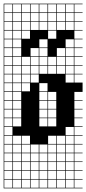

<svg xmlns="http://www.w3.org/2000/svg" viewBox="-20 -785 469 1043"><path d="M0 238.1V-765.1H428.6V-761.9H384.1V-717.5H428.6V-714.3H384.1V-669.8H428.6V-666.7H384.1V-622.2H428.6V-619H384.1V-574.6H428.6V-571.4H384.1V-527H428.6V-523.8H384.1V-479.4H428.6V-476.2H384.1V-431.7H428.6V-428.6H384.1V-384.1H428.6V-381H384.1V-336.5H428.6V-285.7H384.1V-241.3H428.6V-238.1H384.1V-193.7H428.6V-190.5H384.1V-146H428.6V-142.9H384.1V-98.4H428.6V-95.2H384.1V-50.8H428.6V-47.6H384.1V-3.2H428.6V0H384.1V44.4H428.6V47.6H384.1V92.1H428.6V95.2H384.1V139.7H428.6V142.9H384.1V187.3H428.6V190.5H384.1V234.9H428.6V238.1ZM288.9 -717.5H333.3V-761.9H288.9ZM98.4 -717.5H142.9V-761.9H98.4ZM146 -717.5H190.5V-761.9H146ZM50.8 -717.5H95.2V-761.9H50.8ZM193.7 -717.5H238.1V-761.9H193.7ZM241.3 -717.5H285.7V-761.9H241.3ZM3.2 -717.5H47.6V-761.9H3.2ZM336.5 -717.5H381V-761.9H336.5ZM241.3 -669.8H285.7V-714.3H241.3ZM288.9 -669.8H333.3V-714.3H288.9ZM98.4 -669.8H142.9V-714.3H98.4ZM146 -669.8H190.5V-714.3H146ZM193.7 -669.8H238.1V-714.3H193.7ZM50.8 -669.8H95.2V-714.3H50.8ZM3.2 -669.8H47.6V-714.3H3.2ZM336.5 -669.8H381V-714.3H336.5ZM288.9 -622.2H333.3V-666.7H288.9ZM98.4 -622.2H142.9V-666.7H98.4ZM146 -622.2H190.5V-666.7H146ZM241.3 -622.2H285.7V-666.7H241.3ZM50.8 -622.2H95.2V-666.7H50.8ZM193.7 -622.2H238.1V-666.7H193.7ZM3.2 -622.2H47.6V-666.7H3.2ZM336.5 -622.2H381V-666.7H336.5ZM3.2 -574.6H47.6V-619H3.2ZM50.8 -574.6H95.2V-619H50.8ZM241.3 -574.6H285.7V-619H241.3ZM98.4 -574.6H142.9V-619H98.4ZM193.7 -527H238.1V-571.4H193.7ZM3.2 -527H47.6V-571.4H3.2ZM50.8 -527H95.2V-571.4H50.8ZM336.5 -527H381V-571.4H336.5ZM288.9 -479.4H333.3V-523.8H288.9ZM146 -479.4H190.5V-523.8H146ZM336.5 -479.4H381V-523.8H336.5ZM3.2 -479.4H47.6V-523.8H3.2ZM50.8 -479.4H95.2V-523.8H50.8ZM193.7 -479.4H238.1V-523.8H193.7ZM241.3 -431.7H285.7V-476.2H241.3ZM98.4 -431.7H142.9V-476.2H98.4ZM336.5 -431.7H381V-476.2H336.5ZM3.2 -431.7H47.6V-476.2H3.2ZM50.8 -431.7H95.2V-476.2H50.8ZM193.7 -431.7H238.1V-476.2H193.7ZM146 -431.7H190.5V-476.2H146ZM288.9 -431.7H333.3V-476.2H288.9ZM146 -384.1H190.5V-428.6H146ZM98.4 -384.1H142.9V-428.6H98.4ZM336.5 -384.1H381V-428.6H336.5ZM288.9 -384.1H333.3V-428.6H288.9ZM50.8 -384.1H95.2V-428.6H50.8ZM241.3 -384.1H285.7V-428.6H241.3ZM3.2 -384.1H47.6V-428.6H3.2ZM193.7 -384.1H238.1V-428.6H193.7ZM146 -336.5H190.5V-381H146ZM98.4 -336.5H142.9V-381H98.4ZM336.5 -336.5H381V-381H336.5ZM50.8 -336.5H95.2V-381H50.8ZM3.2 -336.5H47.6V-381H3.2ZM98.4 -288.9H142.9V-333.3H98.4ZM3.2 -288.9H47.6V-333.3H3.2ZM193.7 -288.9H238.1V-333.3H193.7ZM50.8 -288.9H95.2V-333.3H50.8ZM50.8 -241.3H95.2V-285.7H50.8ZM193.7 -241.3H238.1V-285.7H193.7ZM3.2 -241.3H47.6V-285.7H3.2ZM241.3 -241.3H285.7V-285.7H241.3ZM50.8 -193.7H95.2V-238.1H50.8ZM193.7 -193.7H238.1V-238.1H193.7ZM3.2 -193.7H47.6V-238.1H3.2ZM241.3 -193.7H285.7V-238.1H241.3ZM50.8 -146H95.2V-190.5H50.8ZM193.7 -146H238.1V-190.5H193.7ZM3.2 -146H47.6V-190.5H3.2ZM241.3 -146H285.7V-190.5H241.3ZM50.8 -98.4H95.2V-142.9H50.8ZM3.2 -98.4H47.6V-142.9H3.2ZM193.7 -98.4H238.1V-142.9H193.7ZM241.3 -98.4H285.7V-142.9H241.3ZM47.6 -95.2H3.2V-50.8H47.6ZM336.5 -50.8H381V-95.2H336.5ZM3.2 -3.2H47.6V-47.6H3.2ZM50.8 -3.2H95.2V-47.6H50.8ZM288.9 -3.2H333.3V-47.6H288.9ZM241.3 -3.2H285.7V-47.6H241.3ZM98.4 -3.2H142.9V-47.6H98.4ZM336.5 -3.2H381V-47.6H336.5ZM241.3 44.4H285.7V0H241.3ZM3.2 44.4H47.6V0H3.2ZM193.7 44.4H238.1V0H193.7ZM50.8 44.4H95.2V0H50.8ZM288.9 44.4H333.3V0H288.9ZM98.4 44.4H142.9V0H98.4ZM146 44.4H190.5V0H146ZM336.5 44.4H381V0H336.5ZM241.3 92.1H285.7V47.6H241.3ZM3.2 92.1H47.6V47.6H3.2ZM193.7 92.1H238.1V47.6H193.7ZM50.8 92.1H95.2V47.6H50.8ZM288.9 92.1H333.3V47.6H288.9ZM98.4 92.1H142.9V47.6H98.4ZM146 92.1H190.5V47.6H146ZM336.5 92.1H381V47.6H336.5ZM336.5 139.7H381V95.2H336.5ZM146 139.7H190.5V95.2H146ZM98.4 139.7H142.9V95.2H98.4ZM288.9 139.7H333.3V95.2H288.9ZM50.8 139.7H95.2V95.2H50.8ZM241.3 139.7H285.7V95.2H241.3ZM3.2 139.7H47.6V95.2H3.2ZM193.7 139.7H238.1V95.2H193.7ZM336.5 187.3H381V142.9H336.5ZM146 187.3H190.5V142.9H146ZM193.7 187.3H238.1V142.9H193.7ZM98.4 187.3H142.9V142.9H98.4ZM288.9 187.3H333.3V142.9H288.9ZM50.8 187.3H95.2V142.9H50.8ZM241.3 187.3H285.7V142.9H241.3ZM3.2 187.3H47.6V142.9H3.2ZM336.5 234.9H381V190.5H336.5ZM146 234.9H190.5V190.5H146ZM193.7 234.9H238.1V190.5H193.7ZM98.4 234.9H142.9V190.5H98.4ZM288.9 234.9H333.3V190.5H288.9ZM50.8 234.9H95.2V190.5H50.8ZM241.3 234.9H285.7V190.5H241.3ZM3.2 234.9H47.6V190.5H3.2Z"/></svg>

Font: Jacquard 12 Charted
Style: Regular
Weight: 400
Designer: Sarah Cadigan-Fried
Version: Version 1.000